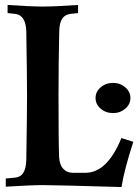

<svg xmlns="http://www.w3.org/2000/svg" viewBox="-20 -754 560 777"><path d="M3.4 1.5V-31.7L41.5 -35.2H41Q85 -38.6 86.4 -106.9Q89.4 -293 89.4 -366.2Q89.4 -439.5 86.4 -625.5Q85 -692.9 41 -697.8L10.7 -701.2V-733.9Q105 -727.5 153.3 -727.5Q201.7 -727.5 295.9 -733.9V-701.2L265.6 -697.8Q242.7 -695.3 231.4 -678Q220.2 -660.6 219.7 -625.5Q216.8 -501.5 216.8 -366.2Q216.8 -173.3 219.2 -119.1Q220.7 -87.4 235.8 -71Q251 -54.7 274.4 -54.7H325.2Q414.1 -54.7 471.2 -195.3L519.5 -180.2Q482.4 -65.9 471.7 2.9Q201.2 -4.9 153.3 -4.9Q106.9 -4.9 3.4 1.5ZM437.5 -418.5Q466.3 -418.5 487.1 -400.6Q507.8 -382.8 507.8 -357.4Q507.8 -332 487.1 -314.2Q466.3 -296.4 437.5 -296.4Q408.2 -296.4 387.5 -314.2Q366.7 -332 366.7 -357.4Q366.7 -382.8 387.5 -400.6Q408.2 -418.5 437.5 -418.5Z"/></svg>

Font: Flanker
Style: Bold
Weight: 700
Designer: Flanker
Foundry: Flanker
Version: Version 2.021